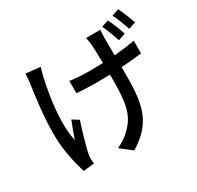

<svg xmlns="http://www.w3.org/2000/svg" viewBox="-189 -1047 1378 1346"><g transform="rotate(-30 500.0 -374.0)"><path d="M253 -753 136 -765C135 -744 134 -714 130 -689C118 -607 95 -453 95 -290C95 -165 129 -31 149 30L237 21C236 9 234 -6 234 -17C233 -28 235 -48 239 -63C251 -116 279 -218 305 -294L254 -326C236 -282 216 -227 203 -189C169 -336 204 -551 233 -681C238 -701 246 -732 253 -753ZM823 -799 766 -781C786 -742 806 -684 821 -640L879 -660C867 -700 842 -761 823 -799ZM925 -831 868 -812C888 -774 909 -717 924 -673L982 -692C968 -731 944 -793 925 -831ZM377 -567V-467C423 -464 490 -461 536 -461L646 -463V-431C646 -249 636 -146 542 -59C516 -31 471 -3 437 12L528 83C735 -42 743 -198 743 -430V-468C805 -471 863 -477 909 -483V-586C862 -576 804 -569 742 -564L741 -706C742 -729 743 -750 744 -769H629C633 -753 637 -729 639 -706C641 -679 643 -619 644 -558C607 -557 569 -556 534 -556C480 -556 423 -560 377 -567Z"/></g></svg>

Font: GenYoGothic2 TW M
Style: Regular
Weight: 500
Version: Version 2.100;PS 2.1;hotconv 16.6.51;makeotf.lib2.5.65220 DE